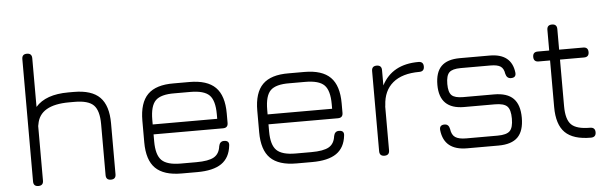

<svg xmlns="http://www.w3.org/2000/svg" viewBox="-46 -848 3176 1002"><g transform="rotate(-5 1542.0 -346.5)"><path d="M145 -26Q145 0 119 0Q93 0 93 -26V-667Q93 -693 119 -693Q145 -693 145 -667V-412Q198 -473 317 -473H345Q439 -473 482 -429.5Q525 -386 525 -293V-26Q525 0 499 0Q473 0 473 -26V-293Q473 -364 445 -392.5Q417 -421 345 -421H317Q163 -421 147 -321Q147 -318 145 -312Z M869 0Q776 0 732.5 -43Q689 -86 689 -179V-292Q689 -386 732.5 -429.5Q776 -473 869 -472H951Q1044 -472 1087.5 -428.5Q1131 -385 1131 -292V-242Q1131 -216 1105 -216H741V-179Q741 -108 769.5 -80Q798 -52 869 -52H951Q1015 -52 1043.5 -68.5Q1072 -85 1077 -125Q1082 -150 1104 -150Q1133 -150 1129 -123Q1122 -60 1078.5 -30Q1035 0 951 0ZM869 -420Q797 -421 769 -393Q741 -365 741 -292V-268H1079V-292Q1079 -364 1051 -392Q1023 -420 951 -420Z M1471 0Q1378 0 1334.5 -43Q1291 -86 1291 -179V-292Q1291 -386 1334.5 -429.5Q1378 -473 1471 -472H1553Q1646 -472 1689.5 -428.5Q1733 -385 1733 -292V-242Q1733 -216 1707 -216H1343V-179Q1343 -108 1371.5 -80Q1400 -52 1471 -52H1553Q1617 -52 1645.5 -68.5Q1674 -85 1679 -125Q1684 -150 1706 -150Q1735 -150 1731 -123Q1724 -60 1680.5 -30Q1637 0 1553 0ZM1471 -420Q1399 -421 1371 -393Q1343 -365 1343 -292V-268H1681V-292Q1681 -364 1653 -392Q1625 -420 1553 -420Z M1958 -26Q1958 0 1932 0Q1906 0 1906 -26V-446Q1906 -472 1932 -472Q1958 -472 1958 -446V-366Q2013 -472 2151 -472Q2177 -472 2177 -446Q2177 -420 2151 -420Q2061 -420 2012 -379Q1963 -338 1959 -262Q1959 -257 1958 -255Z M2365 -1Q2245 -1 2233 -107Q2230 -135 2258 -135Q2280 -135 2285 -109Q2289 -78 2307.5 -65.5Q2326 -53 2365 -53H2529Q2576 -53 2593.5 -70.5Q2611 -88 2611 -135Q2611 -182 2593.5 -199.5Q2576 -217 2529 -217H2368Q2239 -217 2239 -344Q2239 -410 2270.5 -441.5Q2302 -473 2368 -473H2524Q2638 -473 2650 -373Q2653 -346 2625 -346Q2603 -346 2597 -371Q2593 -399 2576.5 -410Q2560 -421 2524 -421H2368Q2324 -421 2307.5 -404.5Q2291 -388 2291 -344Q2291 -301 2307.5 -285Q2324 -269 2368 -269H2529Q2598 -269 2630.5 -236Q2663 -203 2663 -135Q2663 -66 2630.5 -33.5Q2598 -1 2529 -1Z M3013 0Q2921 0 2878.5 -42Q2836 -84 2836 -176V-420H2776Q2750 -420 2750 -446Q2750 -472 2776 -472H2836V-580Q2836 -606 2862 -606Q2888 -606 2888 -580V-472H3014Q3040 -472 3040 -446Q3040 -420 3014 -420H2888V-176Q2888 -106 2915.5 -79Q2943 -52 3013 -52Q3040 -52 3040 -26Q3040 0 3013 0Z"/></g></svg>

Font: Jura
Style: Regular
Weight: 400
Designer: Daniel Johnson, Alexei Vanyashin
Foundry: Daniel Johnson
Version: Version 5.103